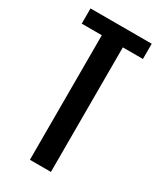

<svg xmlns="http://www.w3.org/2000/svg" viewBox="-174 -739 676 803"><g transform="rotate(30 164.0 -337.5)"><path d="M113 0V-601.5H16V-675H311.5V-601.5H214.5V0Z"/></g></svg>

Font: Anybody Condensed Medium
Style: Regular
Weight: 500
Width: 3
Designer: Tyler Finck
Foundry: Etcetera Type Company
Version: Version 1.010; ttfautohint (v1.8.3) -l 8 -r 50 -G 200 -x 14 